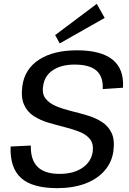

<svg xmlns="http://www.w3.org/2000/svg" viewBox="-20 -969 668 996"><path d="M277 7Q148 7 89.5 -45.5Q31 -98 35 -209L140 -214Q138 -140 175 -103.5Q212 -67 289 -67Q361 -67 407 -98Q453 -129 461 -182Q466 -223 447 -247Q428 -271 393 -285Q358 -299 316 -309.5Q274 -320 231.5 -332.5Q189 -345 155 -367Q121 -389 104.5 -426.5Q88 -464 96 -523Q108 -611 182.5 -659.5Q257 -708 379 -708Q504 -708 564 -659.5Q624 -611 618 -514L513 -507Q516 -571 480.5 -602.5Q445 -634 367 -634Q298 -634 254.5 -605Q211 -576 204 -524Q197 -482 216.5 -457.5Q236 -433 270.5 -418.5Q305 -404 347.5 -393.5Q390 -383 432.5 -370.5Q475 -358 508.5 -336.5Q542 -315 559 -279Q576 -243 568 -184Q560 -126 521.5 -82.5Q483 -39 420.5 -16Q358 7 277 7ZM523 -876 290 -744 266 -787 482 -949Z"/></svg>

Font: Pathway Extreme 28pt Medium
Style: Italic
Weight: 500
Italic angle: -8°
Designer: Eduardo Rodriguez Tunni
Foundry: Eduardo Rodriguez Tunni
Version: Version 1.001;gftools[0.9.26]